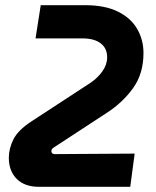

<svg xmlns="http://www.w3.org/2000/svg" viewBox="-20 -720 600 740"><path d="M130 0Q75 0 44.5 -30.5Q14 -61 14 -112Q14 -147 31.5 -182.5Q49 -218 101 -252L329 -401Q356 -419 374.5 -445Q393 -471 393 -499Q393 -534 368 -553Q343 -572 298 -572H117L137 -700H308Q385 -700 435 -675Q485 -650 509 -608Q533 -566 533 -516Q533 -436 493 -380.5Q453 -325 393 -286L188 -152Q183 -149 180.5 -145.5Q178 -142 178 -137Q178 -132 181.5 -129Q185 -126 191 -126L499 -128L482 0Z"/></svg>

Font: MuseoModerno Thin SemiBold
Style: Italic
Weight: 600
Italic angle: -9°
Version: Version 1.003